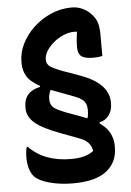

<svg xmlns="http://www.w3.org/2000/svg" viewBox="-63 -766 726 1061"><g transform="rotate(-5 300.0 -235.5)"><path d="M300 114Q382 114 425 80L424 75Q418 48 400.5 31Q383 14 346 1L255 -33Q155 -70 114 -105.5Q73 -141 73 -187V-194Q73 -279 163 -298V-304Q109 -334 91 -366Q73 -398 73 -433V-446Q73 -496 97 -544.5Q121 -593 163 -632.5Q205 -672 259.5 -696Q314 -720 375 -720Q407 -720 434 -707.5Q461 -695 481 -674Q503 -652 512 -625.5Q521 -599 521 -555V-438Q499 -433 470 -433Q424 -433 405 -447.5Q386 -462 386 -496Q386 -523 388 -544Q390 -565 393 -584Q386 -585 377 -585Q348 -585 318.5 -572.5Q289 -560 264 -539.5Q239 -519 223.5 -494.5Q208 -470 208 -446V-443Q208 -421 226 -407.5Q244 -394 297 -374L389 -341Q546 -285 546 -178V-173Q546 -134 526 -107Q506 -80 474 -75V-68Q516 -38 531 -5Q546 28 546 57V72Q546 153 485.5 201Q425 249 300 249Q229 249 171 233.5Q113 218 88 193Q73 178 63.5 150Q54 122 54 84Q54 66 56 51Q58 36 61 26H67Q152 114 300 114ZM389 -110Q399 -106 409 -102Q415 -119 415 -145V-150Q415 -181 399 -198.5Q383 -216 336 -233L248 -266Q233 -271 220 -277Q208 -252 208 -230V-224Q208 -195 226 -179.5Q244 -164 297 -144Z"/></g></svg>

Font: Recursive Mn Csl St
Style: Bold
Weight: 700
Monospace: yes
Version: Version 1.079;hotconv 1.0.112;makeotfexe 2.5.65598; ttfautoh